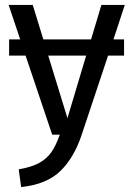

<svg xmlns="http://www.w3.org/2000/svg" viewBox="-20 -547 542 780"><path d="M441 -387H484V-321H419L311 3Q280 95 224.5 148.5Q169 202 66 213L56 141Q108 132 139 115Q170 98 188.5 71.5Q207 45 223 0H192L84 -321H17V-387H62L15 -527H113L156 -387H350L392 -527H487ZM330 -321H176L254 -67Z"/></svg>

Font: Fira GO
Style: Regular
Weight: 400
Designer: Carrois Corporate
Foundry: Carrois Corporate GbR
Version: Version 0.300